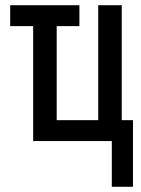

<svg xmlns="http://www.w3.org/2000/svg" viewBox="-20 -540 540 735"><path d="M408 175V0H107V-440H19V-520H284V-440H197V-80H356V-520H446V-80H489V175Z"/></svg>

Font: Iosevka Curly Medium
Style: Regular
Weight: 500
Monospace: yes
Designer: Belleve Invis
Foundry: Belleve Invis
Version: Version 22.1.2; ttfautohint (v1.8.4)